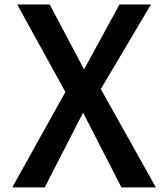

<svg xmlns="http://www.w3.org/2000/svg" viewBox="-20 -625 741 845"><path d="M423.6 -233.1 644.4 -605.4H505.9L350 -319.7L198.5 -605.4H55.6L267.8 -220.2L34 199.8H176.9L345.7 -129.2L514.5 199.8H666Z"/></svg>

Font: PleaseOptimize
Style: Demi-Bold
Weight: 600
Version: Version 001.000